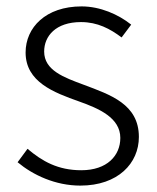

<svg xmlns="http://www.w3.org/2000/svg" viewBox="-20 -567 492 600"><path d="M231 13C349 13 414 -57 414 -139C414 -242 324 -271 242 -302C180 -325 118 -347 118 -406C118 -454 154 -498 233 -498C285 -498 324 -477 360 -450L390 -490C350 -522 293 -547 235 -547C123 -547 60 -481 60 -403C60 -311 148 -278 227 -250C289 -228 356 -199 356 -136C356 -81 315 -35 234 -35C161 -35 112 -63 66 -102L35 -60C83 -20 153 13 231 13Z"/></svg>

Font: Noto Sans CJK JP Light
Style: Regular
Weight: 300
Designer: Ryoko NISHIZUKA (kana & ideographs); Paul D. Hunt (Latin, Greek & Cyrillic); Wenlong ZHANG (bopomofo); Sandoll Communica
Foundry: Adobe Systems Incorporated
Version: Version 1.004;PS 1.004;hotconv 1.0.82;makeotf.lib2.5.63406